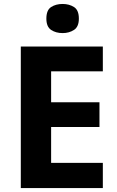

<svg xmlns="http://www.w3.org/2000/svg" viewBox="-20 -949 592 969"><path d="M499 0H85V-714H499V-589H238V-433H482V-308H238V-127H499ZM296 -929Q329 -929 353.5 -913.5Q378 -898 378 -855Q378 -814 353.5 -798Q329 -782 296 -782Q262 -782 238 -798Q214 -814 214 -855Q214 -898 238 -913.5Q262 -929 296 -929Z"/></svg>

Font: Noto Sans Thai Looped
Style: Bold
Weight: 700
Designer: Sasikarn Vongin, Ben Mitchell
Foundry: The Fontpad Ltd
Version: Version 1.001; ttfautohint (v1.8.4.7-5d5b)